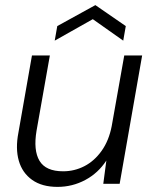

<svg xmlns="http://www.w3.org/2000/svg" viewBox="-20 -719 603 751"><path d="M205 12Q144 12 105.5 -15.5Q67 -43 53.5 -90.5Q40 -138 52 -200L105 -502H175L123 -208Q110 -131 134.5 -90Q159 -49 227 -49Q271 -49 310 -69Q349 -89 377.5 -129Q406 -169 417 -226L466 -502H536L448 0H384L396 -91Q364 -42 313.5 -15Q263 12 205 12ZM194 -560 204 -617 353 -699 472 -617 462 -560 343 -644Z"/></svg>

Font: DM Sans 16pt Light
Style: Italic
Weight: 300
Italic angle: -10°
Version: Version 4.004;gftools[0.9.30]